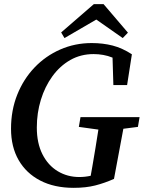

<svg xmlns="http://www.w3.org/2000/svg" viewBox="-20 -887 698 923"><path d="M33 -268Q33 -357 63 -432Q93 -507 146 -562.5Q199 -618 269.5 -649Q340 -680 421 -680Q475 -680 521.5 -668Q568 -656 614 -626L591 -478H525L521 -610Q499 -619 476 -623Q453 -627 430 -627Q368 -627 318 -598.5Q268 -570 232 -520.5Q196 -471 176.5 -407.5Q157 -344 157 -274Q157 -199 184 -145.5Q211 -92 257.5 -64Q304 -36 361 -36Q389 -36 416 -42L424 -87Q432 -131 439 -176Q446 -221 453 -264L359 -277L367 -324H651L643 -277L573 -268L528 -27Q483 -7 438 4.5Q393 16 334 16Q241 16 173.5 -19Q106 -54 69.5 -117.5Q33 -181 33 -268ZM478 -867 595 -730 570 -704 443 -793 290 -704 274 -731 431 -867Z"/></svg>

Font: Source Serif 4 Semibold
Style: Italic
Weight: 600
Italic angle: -12°
Designer: Frank Grießhammer
Foundry: Adobe
Version: Version 4.005;hotconv 1.1.0;makeotfexe 2.6.0